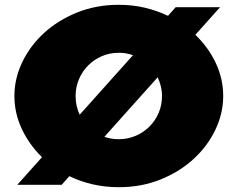

<svg xmlns="http://www.w3.org/2000/svg" viewBox="-20 -750 990 800"><path d="M52 20 155 -95Q101 -148 70.5 -213.5Q40 -279 40 -350Q40 -423 73 -491.5Q106 -560 164 -613Q222 -666 301.5 -698Q381 -730 475 -730Q532 -730 583 -718Q634 -706 680 -684L712 -720H897L794 -605Q849 -552 879.5 -486.5Q910 -421 910 -350Q910 -277 877 -208.5Q844 -140 786 -87Q728 -34 648.5 -2Q569 30 475 30Q418 30 366 18Q314 6 269 -16L237 20ZM655 -350Q655 -371 650 -391Q645 -411 637 -428L415 -180Q442 -170 475 -170Q512 -170 545 -184Q578 -198 602.5 -222.5Q627 -247 641 -279.5Q655 -312 655 -350ZM295 -350Q295 -308 312 -272L534 -520Q507 -530 475 -530Q437 -530 404.5 -516Q372 -502 347.5 -477.5Q323 -453 309 -420Q295 -387 295 -350Z"/></svg>

Font: Imperial One
Style: Regular
Weight: 400
Designer: Jovanny Lemonad
Foundry: Jovanny Lemonad
Version: Version 1.000